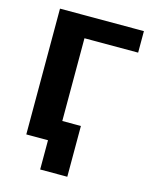

<svg xmlns="http://www.w3.org/2000/svg" viewBox="-119 -728 761 957"><g transform="rotate(15 261.5 -249.0)"><path d="M182 0H70V-649H503V-538H226V-111H322V151H182Z"/></g></svg>

Font: Play
Style: Bold
Weight: 700
Designer: Jonas Hecksher (Cyrillic expansion: Cyreal)
Foundry: Jonas Hecksher, Playtype, e-types AS
Version: Version 2.101; ttfautohint (v1.5.65-e2d9)